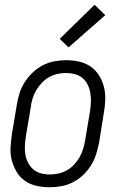

<svg xmlns="http://www.w3.org/2000/svg" viewBox="-20 -782 515 810"><path d="M189 8Q161 8 134 2Q107 -4 85.5 -19Q64 -34 50.5 -56.5Q37 -79 30 -105Q23 -131 24.5 -159Q26 -187 30 -215L51 -340Q55 -365 62.5 -389Q70 -413 84.5 -435.5Q99 -458 118.5 -476.5Q138 -495 161.5 -507Q185 -519 210 -523.5Q235 -528 259 -528Q287 -528 314 -522Q341 -516 362.5 -501Q384 -486 398 -463.5Q412 -441 418.5 -415Q425 -389 424 -361Q423 -333 418 -305L398 -180Q393 -155 385.5 -131Q378 -107 364 -84.5Q350 -62 330.5 -43.5Q311 -25 287.5 -13Q264 -1 238.5 3.5Q213 8 189 8ZM190 -46Q208 -46 226.5 -50Q245 -54 262 -63.5Q279 -73 292.5 -87.5Q306 -102 315.5 -118.5Q325 -135 330.5 -153Q336 -171 339 -189L360 -314Q363 -333 363.5 -352.5Q364 -372 361 -390Q358 -408 350 -424.5Q342 -441 328.5 -452.5Q315 -464 296.5 -469Q278 -474 258 -474Q240 -474 222 -470Q204 -466 187 -456.5Q170 -447 156.5 -432.5Q143 -418 133 -401.5Q123 -385 117.5 -367Q112 -349 110 -331L89 -206Q86 -187 85 -167.5Q84 -148 87 -130Q90 -112 98.5 -95.5Q107 -79 120.5 -67.5Q134 -56 152 -51Q170 -46 190 -46ZM269 -582 232 -618 379 -762 424 -718Z"/></svg>

Font: Iosevka QP Light
Style: Italic
Weight: 300
Italic angle: -9°
Designer: Belleve Invis
Foundry: Belleve Invis
Version: Version 20.0.0; ttfautohint (v1.8.4)